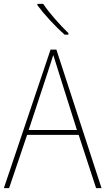

<svg xmlns="http://www.w3.org/2000/svg" viewBox="-20 -971 544 991"><path d="M476 0 386 -275H120L27 0H0L241 -715H271L504 0ZM282 -601Q276 -621 269.5 -641Q263 -661 255 -687Q248 -665 241 -643.5Q234 -622 227 -600L128 -300H377ZM203 -951Q227 -915 264 -873Q301 -831 333 -800V-792H314Q278 -823 238.5 -866Q199 -909 173 -944V-951Z"/></svg>

Font: Noto Sans Myanmar SemiCondensed Thin
Style: Regular
Weight: 100
Width: 4
Designer: Monotype Design Team
Foundry: Monotype Imaging Inc.
Version: Version 2.107; ttfautohint (v1.8.4.7-5d5b)